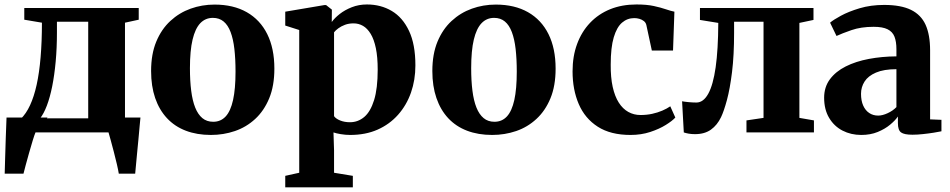

<svg xmlns="http://www.w3.org/2000/svg" viewBox="-22 -578 4146 838"><path d="M46.5 0V-57.5L68.5 -59Q92 -81.5 109.2 -118.8Q126.5 -156 138 -208.2Q149.5 -260.5 155.2 -328.2Q161 -396 161 -479L84 -492V-543H583.5V-492L523.5 -479V0ZM153 -61.5H363V-483H226.5V-437Q226.5 -368.5 221 -309Q215.5 -249.5 205.8 -201Q196 -152.5 182.5 -117Q169 -81.5 153 -61.5ZM-1.5 180Q-0.5 150 0.5 109Q1.5 68 3.2 22.8Q5 -22.5 6.5 -65H185.5L133.5 -1.5Q128.5 10 120.8 35.2Q113 60.5 104.8 89.8Q96.5 119 89.8 144Q83 169 80.5 180ZM496.5 180Q494 164 488 138.2Q482 112.5 474.8 84.8Q467.5 57 461.2 33.8Q455 10.5 451.5 -0.5L419 -65H591Q589.5 -50 587.2 -24.8Q585 0.5 582.2 30.2Q579.5 60 576.5 89.2Q573.5 118.5 571.5 142.5Q569.5 166.5 568 180Z M637.5 -268Q637.5 -342 660 -396.2Q682.5 -450.5 721.5 -486.5Q760.5 -522.5 810 -540.2Q859.5 -558 914.5 -558Q996.5 -558 1055 -524.8Q1113.5 -491.5 1144.5 -429Q1175.5 -366.5 1175.5 -278.5Q1175.5 -203.5 1153 -149Q1130.5 -94.5 1091.8 -58.8Q1053 -23 1003.2 -6Q953.5 11 898.5 11Q837.5 11 789 -7.5Q740.5 -26 706.8 -62.2Q673 -98.5 655.2 -150.2Q637.5 -202 637.5 -268ZM908.5 -46.5Q941.5 -46.5 963 -69.8Q984.5 -93 995.2 -141.5Q1006 -190 1006 -265.5Q1006 -320.5 1001 -364Q996 -407.5 984.5 -438Q973 -468.5 954 -484.2Q935 -500 907 -500Q874.5 -500 852.2 -476.8Q830 -453.5 818.5 -405.2Q807 -357 807 -280.5Q807 -225.5 812.5 -182Q818 -138.5 830 -108.5Q842 -78.5 861.2 -62.5Q880.5 -46.5 908.5 -46.5Z M1223 239.5V189.5L1284 176V-447L1223 -466.5V-527L1394.5 -556H1401L1426.5 -536L1426 -482Q1438 -499 1460.5 -516.8Q1483 -534.5 1513.5 -546.5Q1544 -558.5 1579.5 -558.5Q1640 -558.5 1687.8 -530.2Q1735.5 -502 1763.2 -443.2Q1791 -384.5 1791 -292.5Q1791 -229 1771.8 -174Q1752.5 -119 1715.5 -77.2Q1678.5 -35.5 1626 -12.2Q1573.5 11 1506.5 11Q1486 11 1465.2 7.5Q1444.5 4 1433.5 0L1436 78V176L1518 189.5V239.5ZM1505.5 -44.5Q1540.5 -44.5 1567.8 -67.5Q1595 -90.5 1610.8 -141.2Q1626.5 -192 1626.5 -274Q1626.5 -329 1618.5 -367.5Q1610.5 -406 1596 -430Q1581.5 -454 1562.5 -465Q1543.5 -476 1521 -476Q1500.5 -476 1483.8 -469.8Q1467 -463.5 1454.8 -454.5Q1442.5 -445.5 1436 -437V-71Q1443.5 -60 1462.5 -52.2Q1481.5 -44.5 1505.5 -44.5Z M1865 -268Q1865 -342 1887.5 -396.2Q1910 -450.5 1949 -486.5Q1988 -522.5 2037.5 -540.2Q2087 -558 2142 -558Q2224 -558 2282.5 -524.8Q2341 -491.5 2372 -429Q2403 -366.5 2403 -278.5Q2403 -203.5 2380.5 -149Q2358 -94.5 2319.2 -58.8Q2280.5 -23 2230.8 -6Q2181 11 2126 11Q2065 11 2016.5 -7.5Q1968 -26 1934.2 -62.2Q1900.5 -98.5 1882.8 -150.2Q1865 -202 1865 -268ZM2136 -46.5Q2169 -46.5 2190.5 -69.8Q2212 -93 2222.8 -141.5Q2233.5 -190 2233.5 -265.5Q2233.5 -320.5 2228.5 -364Q2223.5 -407.5 2212 -438Q2200.5 -468.5 2181.5 -484.2Q2162.5 -500 2134.5 -500Q2102 -500 2079.8 -476.8Q2057.5 -453.5 2046 -405.2Q2034.5 -357 2034.5 -280.5Q2034.5 -225.5 2040 -182Q2045.5 -138.5 2057.5 -108.5Q2069.5 -78.5 2088.8 -62.5Q2108 -46.5 2136 -46.5Z M2730 11Q2643 11 2587 -25Q2531 -61 2504 -123.8Q2477 -186.5 2477 -266.5Q2477 -332.5 2496.8 -386Q2516.5 -439.5 2553.2 -478.2Q2590 -517 2641.2 -537.8Q2692.5 -558.5 2756 -558.5Q2800.5 -558.5 2831.5 -551.8Q2862.5 -545 2884.2 -537.5Q2906 -530 2921.5 -527L2915.5 -357.5H2823L2799 -469Q2796.5 -479.5 2788.2 -486Q2780 -492.5 2768.8 -495.8Q2757.5 -499 2746.5 -499Q2716 -499 2693 -479.2Q2670 -459.5 2656.8 -415.2Q2643.5 -371 2643.5 -296Q2643 -240 2652.2 -198.5Q2661.5 -157 2678.8 -130Q2696 -103 2720.2 -89.5Q2744.5 -76 2773.5 -76Q2800.5 -76 2824.5 -81.2Q2848.5 -86.5 2868.8 -95.2Q2889 -104 2903.5 -114L2925.5 -65Q2912.5 -50.5 2884 -32.8Q2855.5 -15 2816 -2Q2776.5 11 2730 11Z M3011.5 7.5Q2995.5 7.5 2983.2 5.2Q2971 3 2962.5 0L2955 -136Q2965 -134 2983.5 -132.2Q3002 -130.5 3017.5 -130.5Q3048 -130.5 3069.2 -168.8Q3090.5 -207 3101.5 -284.2Q3112.5 -361.5 3113 -478L3033 -491V-543H3528.5V-491L3467 -478V-63.5L3530.5 -52.5V0H3236V-52.5L3310.5 -63.5V-483H3182V-435Q3182 -336.5 3173 -263.5Q3164 -190.5 3150.8 -141.5Q3137.5 -92.5 3125 -66.5Q3108.5 -32 3081 -12.2Q3053.5 7.5 3011.5 7.5Z M3737 11Q3692 11 3655.2 -8Q3618.5 -27 3596.8 -63.5Q3575 -100 3575 -151.5Q3575 -198 3600.2 -232Q3625.5 -266 3669.2 -288Q3713 -310 3770 -320.8Q3827 -331.5 3890.5 -332V-363Q3890.5 -396.5 3882 -418Q3873.5 -439.5 3852 -450.2Q3830.5 -461 3791 -461Q3736 -461 3694.2 -446.5Q3652.5 -432 3629 -421L3601 -479Q3614.5 -491 3648 -509.2Q3681.5 -527.5 3730 -542Q3778.5 -556.5 3837 -556.5Q3910 -556.5 3954 -535Q3998 -513.5 4017.8 -469.8Q4037.5 -426 4037.5 -358.5V-57L4087 -55V-5Q4075.5 -2.5 4054 1Q4032.5 4.5 4007.2 7.2Q3982 10 3960.5 10Q3924.5 10 3910.8 0Q3897 -10 3897 -40.5V-69.5Q3885.5 -52.5 3863 -33.8Q3840.5 -15 3808.8 -2Q3777 11 3737 11ZM3811 -73.5Q3829.5 -73.5 3852.2 -84Q3875 -94.5 3890.5 -110.5V-276Q3835.5 -276 3801.2 -261.2Q3767 -246.5 3751.5 -222.2Q3736 -198 3736 -168.5Q3736 -138.5 3745.5 -117.2Q3755 -96 3771.8 -84.8Q3788.5 -73.5 3811 -73.5Z"/></svg>

Font: Merriweather 48pt ExtraBold
Style: Regular
Weight: 800
Version: Version 2.100